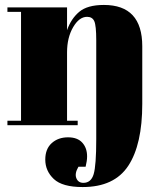

<svg xmlns="http://www.w3.org/2000/svg" viewBox="-20 -506 650 776"><path d="M10 -476H251V-384Q267 -430 300 -458Q333 -486 400 -486Q555 -486 555 -319V-86Q555 78 498.5 164Q442 250 314 250Q232 250 197.5 217.5Q163 185 163 139Q163 96 189 72.5Q215 49 255 49Q293 49 312.5 70.5Q332 92 332 126Q332 144 326 168H297Q281 195 288.5 214Q296 233 317 233Q348 233 358.5 198Q369 163 369 56V-343Q369 -403 361 -420.5Q353 -438 332 -438Q300 -438 275.5 -396Q251 -354 251 -294V-18H294V0H10V-18H65V-458H10Z"/></svg>

Font: Abril Fatface
Style: Regular
Weight: 400
Designer: Veronika Burian, Jos Scaglione
Foundry: TypeTogether
Version: Version 1.001